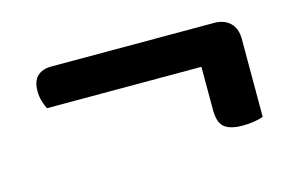

<svg xmlns="http://www.w3.org/2000/svg" viewBox="-45 -491 627 407"><g transform="rotate(-15 269.0 -288.0)"><path d="M444 -401Q466 -401 479 -388.5Q492 -376 492 -353V-182Q473 -175 446 -175Q420 -175 407 -185Q394 -195 394 -224V-318H55Q51 -326 48 -336Q45 -346 45 -358Q45 -380 56 -390.5Q67 -401 86 -401Z"/></g></svg>

Font: Baloo Thambi 2 Medium
Style: Regular
Weight: 500
Designer: Aadarsh Rajan and Ek Type
Foundry: Ek Type
Version: Version 1.640;hotconv 1.0.111;makeotfexe 2.5.65597; ttfautoh